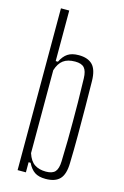

<svg xmlns="http://www.w3.org/2000/svg" viewBox="-123 -855 590 917"><g transform="rotate(15 172.0 -397.0)"><path d="M293 -503Q294 -446 294.5 -376Q295 -306 295 -234Q295 -162 293 -97Q292 -42 269.5 -18Q247 6 199 6Q165 6 145 -7.5Q125 -21 111 -50H101V0H60V-800H101V-550H112Q126 -579 146.5 -592.5Q167 -606 201 -606Q246 -606 269 -582.5Q292 -559 293 -503ZM252 -95Q254 -152 254.5 -199Q255 -246 255 -291.5Q255 -337 254.5 -388Q254 -439 252 -505Q251 -541 237.5 -556.5Q224 -572 192 -572Q155 -572 133.5 -556Q112 -540 101 -505V-95Q113 -58 135.5 -43Q158 -28 192 -28Q224 -28 237.5 -43.5Q251 -59 252 -95Z"/></g></svg>

Font: Big Shoulders Text Thin
Style: Regular
Weight: 100
Designer: Patric King
Foundry: XO Type Co
Version: Version 1.000; ttfautohint (v1.8.2)